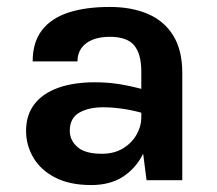

<svg xmlns="http://www.w3.org/2000/svg" viewBox="-20 -519 625 553"><path d="M402.1 0 387 -117.9V-312.9Q387 -364 366.3 -388.5Q345.7 -413 296 -413Q267.5 -413 246.6 -404.6Q225.7 -396.2 214.4 -380.3Q203.1 -364.5 203.1 -342.1H74.1Q74.1 -397 100.6 -431.7Q127.1 -466.4 176.8 -482.7Q226.6 -499 296 -499Q359.1 -499 406.1 -478.8Q453.1 -458.6 479 -416.5Q505 -374.5 505 -309V0ZM243 14Q180.6 14 138.8 -7.7Q97 -29.3 76.1 -65Q55.1 -100.7 55.1 -142Q55.1 -188.1 79.3 -219.2Q103.4 -250.3 147.9 -266.2Q192.5 -282 253 -282Q292.7 -282 327.8 -276Q362.9 -269.9 397.9 -260.1V-191.1Q370.3 -199.9 338 -205Q305.6 -210 277 -210Q235.1 -210 208.1 -194.4Q181 -178.8 181 -142Q181 -115.1 203 -95.6Q225 -76.1 272.9 -76.1Q309.5 -76.1 335 -92Q360.5 -107.9 373.7 -132Q387 -156.1 387 -180H415Q415 -127.6 395.6 -83.4Q376.2 -39.2 338 -12.6Q299.7 14 243 14Z"/></svg>

Font: Karla
Style: Regular
Weight: 400
Designer: Jonathan Pinhorn
Version: Version 2.004;gftools[0.9.33]